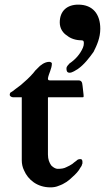

<svg xmlns="http://www.w3.org/2000/svg" viewBox="-20 -796 453 829"><path d="M327 -109C320 -109 314 -107 310 -102C304 -98 298 -93 292 -88C284 -83 276 -78 266 -74C257 -69 245 -67 230 -67C217.6 -67 207.7 -75.3 201 -82C192.8 -94.2 187 -107.6 187 -129V-372C187 -374 187 -375 188 -376H337C340 -376 341 -377 341 -379C341 -383 341 -388 340 -394L338 -412C335.1 -429.3 338.5 -449 319 -449H195C188.3 -449 187 -451.4 187 -458C190.5 -478.9 204 -499.5 204 -522C204 -526.1 196.8 -529 193 -529C172.9 -529 153.6 -514.2 143 -502C136 -496 129 -488 124 -481C106.7 -460.8 89.6 -445.8 70 -429L46 -411C39 -405 32 -400 25 -396C23.6 -396 22 -388.8 22 -387C22 -380.3 30 -376 37 -376H74V-104C74 -89 77 -74 84 -60C101 -20.3 140.4 13 198 13C211 13 223 11 234 6C257.9 -2 277.3 -16.3 293 -32C305.6 -43 319.6 -57.2 327 -72C330 -76 332 -79 332 -80C333 -81 334 -83 334 -86C336 -88 336 -91 336 -95C336 -101.6 335.5 -109 327 -109ZM318 -776C269.3 -776 238 -748.5 238 -699C238 -672.2 252.7 -652.4 270 -642C283.8 -630 307.1 -622 331 -622C341.5 -622 342 -617 342 -609C342 -603 341 -597 338 -590C325.7 -561.3 304.5 -538.3 280 -522C275 -515.3 267 -510.2 267 -500C267 -490.5 268.7 -482 281 -482C292.2 -482 308.2 -493.3 316 -498C342.8 -516.6 364.9 -545.3 384 -572C398.3 -600.7 413 -632.4 413 -672C413 -733.4 382 -776 318 -776Z"/></svg>

Font: fbb
Style: Bold
Weight: 400
Designer: David J. Perry, Michael Sharpe
Version: Version 1.045